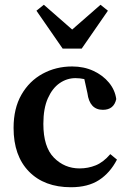

<svg xmlns="http://www.w3.org/2000/svg" viewBox="-20 -772 540 806"><path d="M278 14Q166 14 101.5 -52Q37 -118 37 -235Q37 -317 70 -374.5Q103 -432 159 -462.5Q215 -493 283 -493Q332 -493 372 -474.5Q412 -456 437.5 -425Q463 -394 468 -356Q458 -311 412 -311Q356 -311 347 -381L334 -440Q325 -442 315.5 -443Q306 -444 297 -444Q261 -444 230.5 -423Q200 -402 181 -359.5Q162 -317 162 -252Q162 -155 206.5 -110Q251 -65 314 -65Q350 -65 382 -78Q414 -91 443 -125L471 -102Q442 -46 395.5 -16Q349 14 278 14ZM164 -752 283 -648 402 -752 433 -727 323 -568H243L133 -727Z"/></svg>

Font: Source Serif 4 Semibold
Style: Regular
Weight: 600
Designer: Frank Grießhammer
Foundry: Adobe
Version: Version 4.005;hotconv 1.1.0;makeotfexe 2.6.0